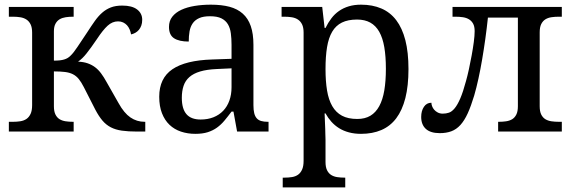

<svg xmlns="http://www.w3.org/2000/svg" viewBox="-20 -566 2460 826"><path d="M569.8 0Q531.7 0 504.4 -3.9Q477.1 -7.8 456.8 -18.3Q436.5 -28.8 420.9 -47.1Q405.3 -65.4 390.1 -94.2L340.8 -190.9Q329.6 -212.9 318.8 -226.1Q308.1 -239.3 293.7 -246.6Q279.3 -253.9 259.8 -256.3Q240.2 -258.8 211.9 -258.8V-108.9Q211.9 -86.9 218.5 -73.5Q225.1 -60.1 236.3 -53.2Q247.6 -46.4 262.5 -44.2Q277.3 -42 293.9 -42H296.9V0H18.1V-42H36.1Q52.7 -42 67.9 -44.4Q83 -46.9 94 -54.4Q105 -62 111.6 -76.2Q118.2 -90.3 118.2 -113.8V-425.8Q118.2 -447.8 111.6 -461.2Q105 -474.6 93.8 -481.9Q82.5 -489.3 67.6 -491.7Q52.7 -494.1 36.1 -494.1H18.1V-536.1H296.9V-494.1H293.9Q277.8 -494.1 262.9 -491.9Q248 -489.7 236.8 -483.2Q225.6 -476.6 218.8 -464.1Q211.9 -451.7 211.9 -431.2V-305.2Q226.6 -305.2 237.3 -306.4Q248 -307.6 256.1 -310.1Q264.2 -312.5 270.8 -316.4Q277.3 -320.3 283.2 -326.2Q295.9 -337.9 313 -363.8Q330.1 -389.6 356 -428.2Q373 -454.6 387.9 -475.6Q402.8 -496.6 419.4 -511.2Q436 -525.9 456.5 -533.9Q477.1 -542 505.9 -542Q548.3 -542 570.1 -525.1Q591.8 -508.3 591.8 -481Q591.8 -466.8 587.9 -456.1Q584 -445.3 577.4 -437.5Q570.8 -429.7 562 -424.8Q553.2 -419.9 543.9 -418Q542 -429.2 537.6 -439.5Q533.2 -449.7 526.4 -457.3Q519.5 -464.8 509.8 -469.5Q500 -474.1 487.8 -474.1Q463.4 -474.1 442.9 -455.3Q422.4 -436.5 397 -397.9Q383.3 -377.9 372.6 -363Q361.8 -348.1 352.5 -336.4Q343.3 -324.7 334.5 -316.2Q325.7 -307.6 315.9 -300.8Q339.4 -299.8 356.9 -293.7Q374.5 -287.6 388.9 -276.9Q403.3 -266.1 415 -250.2Q426.8 -234.4 438 -213.9L490.2 -122.1Q513.7 -79.6 541 -60.8Q568.4 -42 602.1 -42H605V0Z M762.2 -145Q762.2 -98.1 782 -75Q801.8 -51.8 843.3 -51.8Q873.5 -51.8 898.2 -61.5Q922.9 -71.3 940.2 -89.4Q957.5 -107.4 966.8 -133.3Q976.1 -159.2 976.1 -190.9V-272L912.1 -269Q869.6 -267.1 841.1 -258.5Q812.5 -250 794.9 -234.6Q777.3 -219.2 769.8 -196.8Q762.2 -174.3 762.2 -145ZM883.3 -496.1Q854.5 -496.1 836.7 -488Q818.8 -480 808.8 -465.3Q798.8 -450.7 795.4 -430.7Q792 -410.6 792 -387.2Q750.5 -387.2 728.8 -401.4Q707 -415.5 707 -450.2Q707 -476.1 721.2 -494.1Q735.4 -512.2 760 -523.7Q784.7 -535.2 817.4 -540.5Q850.1 -545.9 887.2 -545.9Q933.1 -545.9 967.3 -536.9Q1001.5 -527.8 1024.4 -507.3Q1047.4 -486.8 1058.8 -453.9Q1070.3 -420.9 1070.3 -373V-113.8Q1070.3 -92.8 1073.7 -79.1Q1077.1 -65.4 1084.5 -57.1Q1091.8 -48.8 1103.8 -45.4Q1115.7 -42 1132.3 -42H1135.3V0H1000L984.4 -85.9H976.1Q960.4 -64.9 945.8 -47.4Q931.2 -29.8 913.6 -17.1Q896 -4.4 873.8 2.7Q851.6 9.8 820.3 9.8Q787.1 9.8 758.5 0.2Q730 -9.3 709.2 -29.1Q688.5 -48.8 676.8 -78.9Q665 -108.9 665 -149.9Q665 -229.5 721.7 -268.1Q778.3 -306.6 893.1 -310.1L976.1 -313V-373Q976.1 -399.9 973.1 -422.6Q970.2 -445.3 960.4 -461.7Q950.7 -478 932.4 -487.1Q914.1 -496.1 883.3 -496.1Z M1516.1 -481.9Q1477.1 -481.9 1450.9 -469Q1424.8 -456.1 1409.2 -429.7Q1393.6 -403.3 1387 -363.3Q1380.4 -323.2 1380.4 -269Q1380.4 -216.8 1387 -176.8Q1393.6 -136.7 1409.4 -109.4Q1425.3 -82 1451.4 -68.1Q1477.5 -54.2 1517.1 -54.2Q1550.3 -54.2 1573.5 -68.1Q1596.7 -82 1611.6 -109.4Q1626.5 -136.7 1633.3 -177Q1640.1 -217.3 1640.1 -270Q1640.1 -323.2 1633.3 -363Q1626.5 -402.8 1611.6 -429.2Q1596.7 -455.6 1573 -468.8Q1549.3 -481.9 1516.1 -481.9ZM1737.3 -269Q1737.3 -196.8 1723.9 -144Q1710.4 -91.3 1684.6 -57.1Q1658.7 -22.9 1620.6 -6.6Q1582.5 9.8 1533.2 9.8Q1504.4 9.8 1481 3.4Q1457.5 -2.9 1438.7 -14.6Q1419.9 -26.4 1405.5 -42.5Q1391.1 -58.6 1380.4 -78.1H1376.5Q1377.4 -52.2 1378.4 -29.8Q1378.9 -20.5 1379.2 -10.5Q1379.4 -0.5 1379.6 8.3Q1379.9 17.1 1380.1 24.2Q1380.4 31.2 1380.4 35.2V130.9Q1380.4 152.8 1387 166.3Q1393.6 179.7 1404.8 186.8Q1416 193.8 1430.9 196Q1445.8 198.2 1462.4 198.2H1465.3V240.2H1196.3V198.2H1204.1Q1221.2 198.2 1236.1 195.8Q1251 193.4 1262 185.8Q1272.9 178.2 1279.5 163.8Q1286.1 149.4 1286.1 126V-425.8Q1286.1 -447.8 1279.5 -461.2Q1272.9 -474.6 1261.7 -481.9Q1250.5 -489.3 1235.6 -491.7Q1220.7 -494.1 1204.1 -494.1H1191.4V-536.1H1366.2L1376.5 -445.8H1380.4Q1391.6 -468.8 1405.8 -487.3Q1419.9 -505.9 1438.5 -518.8Q1457 -531.7 1480.5 -538.8Q1503.9 -545.9 1533.2 -545.9Q1582.5 -545.9 1620.6 -529.5Q1658.7 -513.2 1684.6 -479.2Q1710.4 -445.3 1723.9 -393.1Q1737.3 -340.8 1737.3 -269Z M2022 -432.1Q2022 -452.1 2015.4 -464.1Q2008.8 -476.1 1997.6 -482.9Q1986.3 -489.7 1971.4 -491.9Q1956.5 -494.1 1939.9 -494.1H1926.8V-536.1H2397V-494.1H2383.8Q2367.2 -494.1 2352.3 -491.9Q2337.4 -489.7 2326.2 -482.7Q2314.9 -475.6 2308.3 -462.2Q2301.8 -448.7 2301.8 -426.8V-108.9Q2301.8 -86.9 2308.3 -73.5Q2314.9 -60.1 2326.2 -53.2Q2337.4 -46.4 2352.3 -44.2Q2367.2 -42 2383.8 -42H2397V0H2123V-42H2126Q2142.6 -42 2157.5 -44.2Q2172.4 -46.4 2183.6 -53.2Q2194.8 -60.1 2201.4 -73.5Q2208 -86.9 2208 -108.9V-490.2H2079.1Q2074.2 -444.3 2067.9 -398.7Q2061.5 -353 2054.2 -310.1Q2046.9 -267.1 2038.3 -227.8Q2029.8 -188.5 2020 -154.8Q2006.3 -109.4 1992.2 -78.4Q1978 -47.4 1960.7 -28.3Q1943.4 -9.3 1921.6 -1.2Q1899.9 6.8 1872.1 6.8Q1832 6.8 1812 -11.5Q1792 -29.8 1792 -63Q1792 -88.9 1803.7 -106.4Q1815.4 -124 1835.9 -124Q1835.9 -117.2 1838.9 -109.1Q1841.8 -101.1 1847.9 -94Q1854 -86.9 1863.3 -82Q1872.6 -77.1 1884.8 -77.1Q1898.9 -77.1 1911.4 -81.3Q1923.8 -85.4 1936 -100.1Q1948.2 -114.7 1960.2 -142.6Q1972.2 -170.4 1984.9 -217.8Q1990.7 -238.3 1997.1 -267.3Q2003.4 -296.4 2009 -326.7Q2014.6 -356.9 2018.3 -385Q2022 -413.1 2022 -432.1Z"/></svg>

Font: Droid-TTFautohint Serif
Style: Regular
Weight: 400
Foundry: Ascender Corporation
Version: Version 1.00; ttfautohint (v1.00rc1.4-1a1c-dirty) -l 8 -r 50